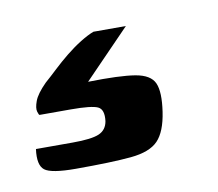

<svg xmlns="http://www.w3.org/2000/svg" viewBox="-81 -42 297 262"><g transform="rotate(-10 67.5 89.0)"><path d="M6 179Q-28 179 -37 172Q-46 165 -43 143Q-40 143 -28 143Q-16 143 8 143Q34 143 44.5 138.5Q55 134 57 122Q59 106 50.5 102Q42 98 13 98H-30Q-31 98 -32.5 93Q-34 88 -30.5 78.5Q-27 69 -14 56Q-6 49 3 40.5Q12 32 22.5 23.5Q33 15 43.5 8.5Q54 2 62 -1H107L43 65Q87 64 108 67.5Q129 71 134.5 83.5Q140 96 136 123Q132 150 120.5 162Q109 174 82.5 176.5Q56 179 6 179Z"/></g></svg>

Font: Genos Thin
Style: Bold Italic
Weight: 700
Italic angle: -8°
Version: Version 1.010